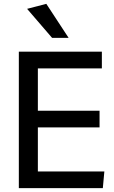

<svg xmlns="http://www.w3.org/2000/svg" viewBox="-20 -979 592 999"><path d="M510 -623H177V-403H498V-316H177V-87H523L515 0H78V-710H510ZM251 -782 121 -933 221 -959 337 -782Z"/></svg>

Font: Livvic Medium
Style: Regular
Weight: 500
Designer: Jacques Le Bailly, Baron von Fonthausen
Version: Version 1.001; ttfautohint (v1.8.2)